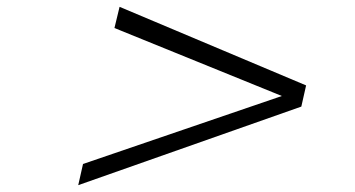

<svg xmlns="http://www.w3.org/2000/svg" viewBox="-20 -581 1040 562"><path d="M209 -39 223 -101 805 -300 315 -499 330 -561 876 -331 862 -269Z"/></svg>

Font: Perun
Style: Bold Italic
Weight: 700
Italic angle: -12°
Foundry: Copyright (c) Stefan Peev, Context Ltd, 2016
Version: Version 1.027